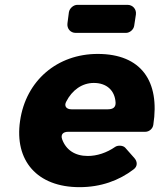

<svg xmlns="http://www.w3.org/2000/svg" viewBox="-20 -768 660 794"><path d="M535 -662 542 -708C545 -730 529 -748 507 -748H300C284 -748 268 -734 265 -718L259 -672C256 -650 271 -632 293 -632H501C517 -632 533 -646 535 -662ZM384 -545C217 -545 87 -435 63 -268C39 -104 133 6 309 6C396 6 472 -21 533 -68C549 -80 549 -99 536 -114L498 -157C489 -167 468 -168 457 -161C421 -136 381 -123 343 -123C290 -123 253 -148 237 -192C230 -212 241 -223 262 -223H581C597 -223 612 -236 614 -252C642 -432 564 -545 384 -545ZM254 -348C278 -395 319 -425 368 -425C421 -425 455 -394 458 -344C459 -324 447 -316 426 -316H275C254 -316 244 -330 254 -348Z"/></svg>

Font: Trueno
Style: RoundBdIt
Weight: 700
Designer: Julieta Ulanovsky, Jasper
Foundry: Julieta Ulanovsky, Cannot Into Space Fonts
Version: Version 3.001